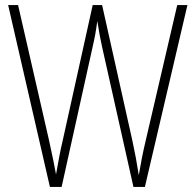

<svg xmlns="http://www.w3.org/2000/svg" viewBox="-20 -734 768 754"><path d="M716 -714H676L552 -181C541 -135 533 -94 525 -46C517 -97 511 -130 500 -181L381 -714H344L226 -181C218 -149 208 -95 200 -49C195 -78 186 -121 173 -181L51 -714H12L176 0H222L344 -551C352 -586 357 -611 362 -652C369 -607 374 -581 382 -545L504 0H549Z"/></svg>

Font: Noto Sans Arabic UI Cn XLt
Style: Regular
Weight: 200
Width: 3
Designer: Monotype Design Team, Nadine Chahine and Nizar Qandah
Foundry: Monotype Imaging Inc.
Version: Version 2.010